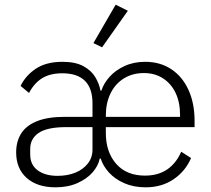

<svg xmlns="http://www.w3.org/2000/svg" viewBox="-20 -788 903 820"><path d="M375 -245H255Q179 -244 144 -219.5Q109 -195 109 -152V-128Q109 -84 141 -60.5Q173 -37 226 -37Q268 -37 301.5 -50.5Q335 -64 355 -89.5Q375 -115 375 -149ZM432 -289H749V-297Q749 -351 730 -391Q711 -431 676 -453.5Q641 -476 595 -476Q546 -476 509 -453Q472 -430 452 -389Q432 -348 432 -294ZM599 -38Q655 -38 693.5 -64Q732 -90 754 -140L796 -113Q772 -57 721.5 -22.5Q671 12 602 12Q551 12 511 -5.5Q471 -23 445.5 -51Q420 -79 410 -111H406Q400 -80 375.5 -52Q351 -24 310.5 -6Q270 12 217 12Q139 12 94 -28Q49 -68 49 -137Q49 -184 70.5 -218Q92 -252 138 -270.5Q184 -289 257 -289H375V-347Q375 -411 342.5 -443Q310 -475 246 -475Q194 -475 160 -454Q126 -433 104 -391L68 -421Q89 -465 133 -494.5Q177 -524 247 -524Q302 -524 336 -505.5Q370 -487 387 -458.5Q404 -430 409 -401H413Q423 -432 448 -460Q473 -488 512 -506Q551 -524 600 -524Q664 -524 711.5 -492.5Q759 -461 785 -404Q811 -347 811 -272V-245H432V-220Q432 -139 476 -88.5Q520 -38 599 -38ZM526 -742 416 -586 379 -604 474 -768Z"/></svg>

Font: IBM Plex Sans Light
Style: Regular
Weight: 300
Designer: Mike Abbink, Paul van der Laan, Pieter van Rosmalen
Foundry: Bold Monday
Version: Version 3.201